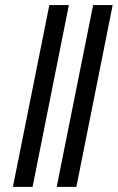

<svg xmlns="http://www.w3.org/2000/svg" viewBox="-20 -732 461 752"><path d="M30.5 0 173.3 -712.2H249.7L107.6 0ZM202 0 344.8 -712.2H421.3L279.1 0Z"/></svg>

Font: Source Sans 3 VF
Style: Italic
Weight: 200
Italic angle: -11°
Designer: Paul D. Hunt
Foundry: Adobe Systems Incorporated
Version: Version 3.042;hotconv 1.0.118;makeotfexe 2.5.65603